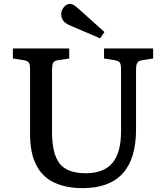

<svg xmlns="http://www.w3.org/2000/svg" viewBox="-20 -948 845 982"><path d="M492.2 -752 337.9 -817.9Q315.4 -827.6 304.2 -841.1Q293 -854.5 293 -876Q293 -894.5 306.6 -911.4Q320.3 -928.2 339.8 -928.2Q353.5 -928.2 379.9 -904.8L514.2 -784.2ZM402.8 14.2Q342.8 14.2 296.4 0.5Q250 -13.2 219.5 -37.1Q189 -61 169.4 -96.4Q149.9 -131.8 141.8 -172.9Q133.8 -213.9 133.8 -264.2V-592.8Q133.8 -617.7 127.9 -627.2Q122.1 -636.7 101.1 -640.1L45.9 -648.9V-700.2H334V-648.9L275.9 -640.1Q256.3 -636.7 251.2 -625.5Q246.1 -614.3 246.1 -588.9V-272.9Q246.1 -162.6 284.4 -112.3Q322.8 -62 418.9 -62Q510.3 -62 554.7 -114.3Q599.1 -166.5 599.1 -276.9V-592.8Q599.1 -617.2 593.3 -627Q587.4 -636.7 565.9 -640.1L512.2 -648.9V-700.2H763.2V-648.9L707 -640.1Q687 -636.7 681.4 -625.5Q675.8 -614.3 675.8 -588.9V-286.1Q675.8 14.2 402.8 14.2Z"/></svg>

Font: Literata Book Medium
Style: Regular
Weight: 500
Designer: Latin by Veronika Burian and Jose Scaglione. Greek by Irene Vlachou. Cyrillic by Vera Evstafieva
Foundry: TypeTogether
Version: Version 2.003;PS 002.003;hotconv 1.0.88;makeotf.lib2.5.64775